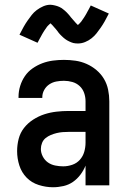

<svg xmlns="http://www.w3.org/2000/svg" viewBox="-20 -780 540 808"><path d="M203 8Q173 8 143 -1.5Q113 -11 92 -32.5Q71 -54 61.5 -83.5Q52 -113 52 -144Q52 -170 58.5 -195.5Q65 -221 81 -241.5Q97 -262 119.5 -276.5Q142 -291 166.5 -299Q191 -307 217 -310Q243 -313 269 -313H340V-354Q340 -372 334 -389Q328 -406 315 -418Q302 -430 284.5 -435Q267 -440 249 -440Q233 -440 217 -437Q201 -434 187.5 -425Q174 -416 166 -401.5Q158 -387 158 -371V-368H58V-373Q58 -396 65 -418.5Q72 -441 85 -460Q98 -479 117.5 -492.5Q137 -506 158.5 -514Q180 -522 203 -525Q226 -528 249 -528Q273 -528 297.5 -524.5Q322 -521 344.5 -511Q367 -501 386 -485Q405 -469 417.5 -448Q430 -427 435 -402.5Q440 -378 440 -354V0H340V-83Q332 -63 318.5 -45Q305 -27 287 -14.5Q269 -2 247 3Q225 8 203 8ZM246 -80Q265 -80 284 -86.5Q303 -93 316 -107.5Q329 -122 334.5 -141Q340 -160 340 -180V-225H269Q256 -225 243.5 -224Q231 -223 218.5 -220Q206 -217 194 -212Q182 -207 172 -199Q162 -191 157 -178.5Q152 -166 152 -153Q152 -137 160 -121.5Q168 -106 181.5 -96.5Q195 -87 212 -83.5Q229 -80 246 -80ZM308 -597Q303 -597 298 -597.5Q293 -598 288.5 -599Q284 -600 279.5 -602Q275 -604 270.5 -606Q266 -608 262 -610.5Q258 -613 254.5 -615.5Q251 -618 247 -621.5Q243 -625 239.5 -628.5Q236 -632 232.5 -635.5Q229 -639 226.5 -642.5Q224 -646 221.5 -649.5Q219 -653 215 -657.5Q211 -662 207.5 -666Q204 -670 201 -673.5Q198 -677 194 -680.5Q190 -684 190 -685H195Q195 -684 192 -681.5Q189 -679 185.5 -675.5Q182 -672 180.5 -670.5Q179 -669 177.5 -667Q176 -665 174.5 -662.5Q173 -660 171 -657.5Q169 -655 167.5 -652.5Q166 -650 164 -647Q162 -644 160 -640.5Q158 -637 156 -633.5Q154 -630 152 -626Q150 -622 147.5 -618Q145 -614 143 -609.5Q141 -605 138 -600L62 -634Q71 -652 79.5 -667Q88 -682 96.5 -694Q105 -706 113.5 -717Q122 -728 134.5 -737.5Q147 -747 162 -753.5Q177 -760 192 -760Q197 -760 202 -759Q207 -758 211.5 -757Q216 -756 220.5 -754.5Q225 -753 229.5 -751Q234 -749 238 -746.5Q242 -744 245.5 -741Q249 -738 253 -735Q257 -732 260.5 -728Q264 -724 267.5 -720.5Q271 -717 273.5 -713.5Q276 -710 278.5 -707Q281 -704 285 -699.5Q289 -695 292.5 -691Q296 -687 299 -683.5Q302 -680 306 -676.5Q310 -673 310 -672H305Q305 -673 308 -675Q311 -677 314.5 -681Q318 -685 319.5 -686.5Q321 -688 322.5 -690Q324 -692 325.5 -694.5Q327 -697 329 -699.5Q331 -702 332.5 -704.5Q334 -707 336 -710Q338 -713 340 -716.5Q342 -720 344 -723.5Q346 -727 348 -731Q350 -735 352.5 -739Q355 -743 357 -747.5Q359 -752 362 -757L438 -723Q429 -705 420.5 -690Q412 -675 403.5 -663Q395 -651 386.5 -640Q378 -629 365.5 -619Q353 -609 338 -603Q323 -597 308 -597Z"/></svg>

Font: Iosevka Term Curly Semibold
Style: Regular
Weight: 600
Designer: Belleve Invis
Foundry: Belleve Invis
Version: Version 32.3.0